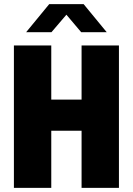

<svg xmlns="http://www.w3.org/2000/svg" viewBox="-20 -905 640 925"><path d="M47 0V-686H227V-425H373V-686H553V0H373V-275H227V0ZM106 -750 217 -885H383L494 -750H371L284 -853H316L228 -750Z"/></svg>

Font: Chivo Mono Medium ExtraBold
Style: Regular
Weight: 800
Monospace: yes
Version: Version 1.008